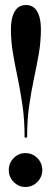

<svg xmlns="http://www.w3.org/2000/svg" viewBox="-20 -728 206 765"><path d="M78 -180Q78 -249 69.8 -306.8Q61.5 -364.5 50.8 -415.8Q40 -467 31.8 -515Q23.5 -563 23.5 -612Q23.5 -656.5 38.5 -682.2Q53.5 -708 83.5 -708Q113.5 -708 128.2 -682.2Q143 -656.5 143 -612Q143 -563 134.8 -515Q126.5 -467 115.5 -415.8Q104.5 -364.5 96.2 -306.8Q88 -249 88 -180ZM81.5 17Q54 17 34.5 -3Q15 -23 15 -50.5Q15 -78.5 34.5 -98.2Q54 -118 81.5 -118Q109 -118 128.8 -98.2Q148.5 -78.5 148.5 -50.5Q148.5 -23 128.8 -3Q109 17 81.5 17Z"/></svg>

Font: Imbue 100pt
Style: Bold
Weight: 700
Designer: Tyler Finck
Foundry: Etcetera Type Company
Version: Version 1.102; ttfautohint (v1.8.3)